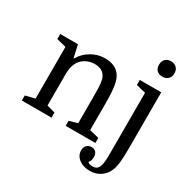

<svg xmlns="http://www.w3.org/2000/svg" viewBox="-203 -962 1345 1350"><g transform="rotate(30 469.5 -287.0)"><path d="M113 -60V-480L36 -499V-540H180L202 -440H206Q236 -491 287 -520.5Q338 -550 396 -550Q479 -550 519 -496Q539 -468 547.5 -417.5Q556 -367 556 -281V-60L633 -41V0H392V-41L459 -60V-283Q459 -348 455.5 -380Q452 -412 443 -430Q431 -454 408.5 -466.5Q386 -479 355 -479Q297 -479 255 -442Q214 -405 210 -327V-60L277 -41V0H36V-41ZM856 -540V-85Q856 -11 851 31.5Q846 74 834 101Q815 144 778.5 167Q742 190 695 190Q642 190 607 163Q572 136 572 95Q572 69 586.5 53.5Q601 38 625 38Q648 38 661 52.5Q674 67 674 93Q674 107 670 118.5Q666 130 658 138Q660 145 670.5 149Q681 153 697 153Q732 153 745.5 125Q759 97 759 24V-480L682 -499V-540ZM745 -701Q745 -730 762 -747Q779 -764 807 -764Q836 -764 853 -747Q870 -730 870 -701Q870 -673 853 -656Q836 -639 807 -639Q778 -639 761.5 -655.5Q745 -672 745 -701Z"/></g></svg>

Font: Domine
Style: Regular
Weight: 400
Designer: Pablo Impallari, Rodrigo Fuenzalida, Brenda Gallo
Foundry: Pablo Impallari, Rodrigo Fuenzalida, Brenda Gallo
Version: Version 2.000;September 19, 2022;FontCreator 14.0.0.2877 64-